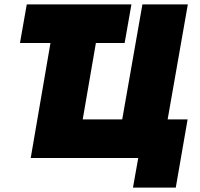

<svg xmlns="http://www.w3.org/2000/svg" viewBox="-20 -720 912 875"><path d="M71 -524H210L120 0H610L586 135H781L835 -176H744L836 -700H629L537 -176H357L417 -524H548L579 -700H102Z"/></svg>

Font: Fixel Display Black
Style: Italic
Weight: 900
Italic angle: -10°
Designer: AlfaBravo + MacPaw
Foundry: Kyrylo Tkachov, Marchela Mozhyna, Serhii Makarenko, Maria Weinstein, Zakhar Kryvoshyya
Version: Version 1.210;Glyphs 3.2 (3217)